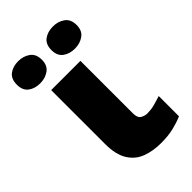

<svg xmlns="http://www.w3.org/2000/svg" viewBox="-280 -847 938 938"><g transform="rotate(-45 188.5 -378.5)"><path d="M256 -190Q256 -159 272.5 -149.5Q289 -140 305 -140Q331 -140 352.5 -145.5Q374 -151 405 -161V-21Q375 -8 338 1Q301 10 251 10Q196 10 151.5 -6.5Q107 -23 80.5 -65Q54 -107 54 -181V-553H256ZM-46 -690Q-46 -730 -21.5 -748.5Q3 -767 40 -767Q75 -767 101 -748.5Q127 -730 127 -690Q127 -651 101 -632.5Q75 -614 40 -614Q3 -614 -21.5 -632.5Q-46 -651 -46 -690ZM193 -690Q193 -730 218 -748.5Q243 -767 280 -767Q315 -767 341 -748.5Q367 -730 367 -690Q367 -651 341 -632.5Q315 -614 280 -614Q243 -614 218 -632.5Q193 -651 193 -690Z"/></g></svg>

Font: Noto Sans Display Black
Style: Regular
Weight: 900
Designer: Monotype Design Team
Foundry: Monotype Imaging Inc.
Version: Version 2.003